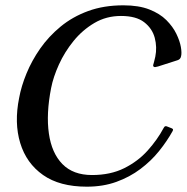

<svg xmlns="http://www.w3.org/2000/svg" viewBox="-20 -691 702 722"><path d="M625.2 -208.8Q629.5 -207 630.5 -204.8Q631.5 -202.5 628.8 -197.5Q607.8 -159.8 577.9 -122.6Q548 -85.5 507.9 -55.4Q467.8 -25.2 417.6 -7.1Q367.5 11 306.5 11Q204.2 11 141.8 -33Q79.2 -77 56.1 -153Q33 -229 52 -323Q60 -367 79.8 -415Q99.5 -463 131.2 -508.5Q163 -554 207.9 -591Q252.8 -628 311.5 -649.5Q370.2 -671 444 -671Q501.8 -671 541.4 -655.5Q581 -640 605.5 -615.5Q630 -591 643.1 -564Q656.2 -537 660.1 -514.5Q664 -492 661 -480Q659 -468 647.5 -464.5L574.2 -441Q562.2 -437.2 558.6 -439.8Q555 -442.2 556.2 -447.2Q557.2 -451.5 559.5 -459.2Q561.8 -467 564 -477.8Q571.2 -513.5 561.9 -548.8Q552.5 -584 522.1 -607.5Q491.8 -631 435 -631Q379.8 -631 335 -604.6Q290.2 -578.2 256.6 -536.9Q223 -495.5 201.6 -448.4Q180.2 -401.2 172.2 -359.8Q153.2 -262.8 163.8 -189.1Q174.2 -115.5 214.6 -74.1Q255 -32.8 326 -32.8Q395.5 -32.8 447.2 -58.6Q499 -84.5 535.4 -125.1Q571.8 -165.8 594.8 -208.8Q598 -215.2 601.4 -216.2Q604.8 -217.2 608.8 -215.2Z"/></svg>

Font: Young Serif Light
Style: Italic
Weight: 300
Italic angle: -10.979°
Designer: Bastien Sozeau
Foundry: NBR — Bastien Sozeau
Version: Version 5.001